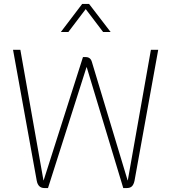

<svg xmlns="http://www.w3.org/2000/svg" viewBox="-20 -952 867 972"><path d="M166 -37 46 -700H83L200 -39H201L400 -663H414Q438 -663 445 -639L626 -39H627L744 -700H781L661 -37Q657 -18 648 -9Q639 0 622 0H604L419 -612H418L223 0H205Q173 0 166 -37ZM396 -932H431L540 -790H502L414 -906L326 -790H288Z"/></svg>

Font: Bai Jamjuree ExtraLight
Style: Regular
Weight: 275
Designer: Katatrad Aksorn Co.,Ltd.
Foundry: Cadson Demak Co.,Ltd.
Version: Version 1.000; ttfautohint (v1.6)